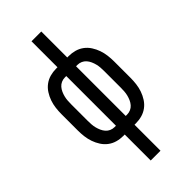

<svg xmlns="http://www.w3.org/2000/svg" viewBox="-291 -801 1082 1082"><g transform="rotate(-45 250.0 -260.0)"><path d="M211 215V8H200Q175 8 151.5 1.5Q128 -5 108.5 -19.5Q89 -34 75.5 -55Q62 -76 54 -99Q46 -122 43 -146.5Q40 -171 40 -195V-325Q40 -349 43 -373.5Q46 -398 54 -421Q62 -444 75.5 -465Q89 -486 108.5 -500.5Q128 -515 151.5 -521.5Q175 -528 200 -528H211V-735H289V-528H300Q325 -528 348.5 -521.5Q372 -515 391.5 -500.5Q411 -486 424.5 -465Q438 -444 446 -421Q454 -398 457 -373.5Q460 -349 460 -325V-195Q460 -171 457 -146.5Q454 -122 446 -99Q438 -76 424.5 -55Q411 -34 391.5 -19.5Q372 -5 348.5 1.5Q325 8 300 8H289V215ZM200 -62H211V-458H200Q185 -458 171.5 -452Q158 -446 148.5 -435Q139 -424 133 -410.5Q127 -397 123.5 -383Q120 -369 119 -354.5Q118 -340 118 -325V-195Q118 -180 119 -165.5Q120 -151 123.5 -137Q127 -123 133 -109.5Q139 -96 148.5 -85Q158 -74 171.5 -68Q185 -62 200 -62ZM289 -62H300Q315 -62 328.5 -68Q342 -74 351.5 -85Q361 -96 367 -109.5Q373 -123 376.5 -137Q380 -151 381 -165.5Q382 -180 382 -195V-325Q382 -340 381 -354.5Q380 -369 376.5 -383Q373 -397 367 -410.5Q361 -424 351.5 -435Q342 -446 328.5 -452Q315 -458 300 -458H289Z"/></g></svg>

Font: Iosevka MaddieWtf
Style: Regular
Weight: 400
Monospace: yes
Designer: Belleve Invis
Foundry: Belleve Invis
Version: Version 31.3.0; ttfautohint (v1.8.3)